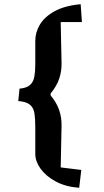

<svg xmlns="http://www.w3.org/2000/svg" viewBox="-20 -749 496 914"><path d="M357 145Q291 140 244.5 114.5Q198 89 173 54Q148 19 148 -16V-142Q148 -183 144 -209.5Q140 -236 122.5 -250.5Q105 -265 67 -268L73 -327Q107 -330 123 -344.5Q139 -359 143.5 -384Q148 -409 148 -443V-555Q148 -595 170 -632Q192 -669 240 -695.5Q288 -722 364 -729L370 -644H269L273 -449Q274 -411 262 -375Q250 -339 221 -304V-295Q250 -260 262 -224Q274 -188 273 -149L269 48L367 60Z"/></svg>

Font: Eczar Medium
Style: Regular
Weight: 500
Designer: Vaibhav Singh
Foundry: Rosetta Type Foundry
Version: Version 2.000